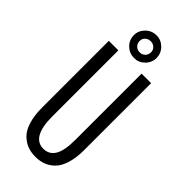

<svg xmlns="http://www.w3.org/2000/svg" viewBox="-284 -954 1019 1019"><g transform="rotate(45 225.0 -444.5)"><path d="M225.5 -730Q190 -730 164.5 -754.8Q139 -779.5 139 -815.5Q139 -850 164.5 -875Q190 -900 225.5 -900Q259.5 -900 284.8 -875Q310 -850 310 -815.5Q310 -779.5 285 -754.8Q260 -730 225.5 -730ZM225.5 -772.5Q243.5 -772.5 255.8 -784.5Q268 -796.5 268 -816Q268 -833 255.5 -844.5Q243 -856 225.5 -856Q207.5 -856 195 -844.5Q182.5 -833 182.5 -816Q182.5 -796.5 194.8 -784.5Q207 -772.5 225.5 -772.5ZM225.5 11Q193 11 166.2 1Q139.5 -9 116.2 -31.8Q93 -54.5 79.8 -97.2Q66.5 -140 66.5 -199.5V-700H138V-204.5Q138 -49 225.5 -49Q268 -49 290.2 -85Q312.5 -121 312.5 -203V-700H384V-199.5Q384 -140 371 -97.5Q358 -55 335 -32Q312 -9 285.2 1Q258.5 11 225.5 11Z"/></g></svg>

Font: League Mono Condensed Light
Style: Regular
Weight: 300
Width: 1
Designer: Tyler Finck
Foundry: The League of Moveable Type / Tyler Finck
Version: Version 2.210